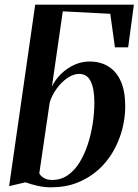

<svg xmlns="http://www.w3.org/2000/svg" viewBox="-20 -790 592 821"><path d="M198 11Q169.5 11 140.5 4.5Q111.5 -2 89 -10.5L19 6L130.5 -770H552.5L528 -587.5H471.5L451.5 -731L248.5 -741.5L202 -419.5Q216.5 -450 241.5 -474.2Q266.5 -498.5 297.8 -512.8Q329 -527 362.5 -527Q409.5 -527 444 -505.5Q478.5 -484 497 -441.5Q515.5 -399 515.5 -336Q515.5 -284.5 502 -234.5Q488.5 -184.5 462.5 -140Q436.5 -95.5 398 -61.8Q359.5 -28 309.5 -8.5Q259.5 11 198 11ZM203 -20.5Q240.5 -20.5 269.8 -40.8Q299 -61 320.2 -95.5Q341.5 -130 355.5 -173Q369.5 -216 376.5 -262Q383.5 -308 383.5 -351.5Q383.5 -410 368 -442Q352.5 -474 318 -474Q293.5 -474 267.8 -456.2Q242 -438.5 221.8 -410.2Q201.5 -382 192.5 -351.5L148 -48.5Q154 -37 168 -28.8Q182 -20.5 203 -20.5Z"/></svg>

Font: Merriweather 120pt SemiBold
Style: Italic
Weight: 600
Italic angle: -7.8°
Version: Version 2.101